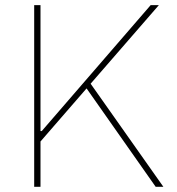

<svg xmlns="http://www.w3.org/2000/svg" viewBox="-20 -723 686 743"><path d="M126 -197.8 563 -703.1H594.7L327.6 -395.5L318.4 -384.8L126 -163.1ZM134.3 -215.8H143.1V-205.6H134.3ZM307.1 -392.1 325.7 -406.2 612.3 0H582.5ZM136.7 -703.1V0H112.3V-703.1Z"/></svg>

Font: Wand UI Pro
Style: Regular
Weight: 400
Designer: Andreas Faust
Version: Version 1.003;FEAKit 1.0